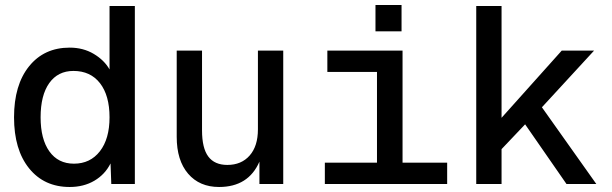

<svg xmlns="http://www.w3.org/2000/svg" viewBox="-20 -734 2440 766"><path d="M258 12Q156 12 96 -62.5Q36 -137 36 -266Q36 -395 96 -469.5Q156 -544 258 -544Q312 -544 354 -519Q396 -494 417 -457V-710H518V0H424L421 -82Q399 -38 356.5 -13Q314 12 258 12ZM275 -81Q340 -81 378.5 -130.5Q417 -180 417 -266Q417 -353 379 -402Q341 -451 273 -451Q211 -451 176.5 -402.5Q142 -354 142 -266Q142 -179 177 -130Q212 -81 275 -81Z M854 12Q776 12 730.5 -41Q685 -94 685 -188V-532H786V-214Q786 -143 811 -109.5Q836 -76 887 -76Q943 -76 976 -113.5Q1009 -151 1009 -218V-532H1110V0H1015V-89Q971 12 854 12Z M1478 -609V-714H1582V-609ZM1276 0V-85H1484V-447H1286V-532H1586V-85H1764V0Z M1880 0V-710H1981V-264L2221 -532H2350L2142 -306L2359 0H2240L2075 -238L1981 -139V0Z"/></svg>

Font: Txt Mono Medium
Style: Regular
Weight: 500
Monospace: yes
Designer: Open Source
Foundry: XRLN
Version: Version 1.0